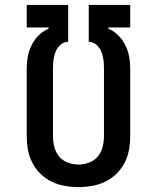

<svg xmlns="http://www.w3.org/2000/svg" viewBox="-20 -755 640 783"><path d="M300 8Q272 8 244 3Q216 -2 191 -14Q166 -26 145.5 -46Q125 -66 112 -91Q99 -116 94 -144Q89 -172 89 -200V-476Q89 -501 93.5 -525Q98 -549 109 -571Q120 -593 137.5 -610.5Q155 -628 178 -638V-643H89V-735H258V-584H254Q237 -583 224.5 -570.5Q212 -558 206 -542.5Q200 -527 198 -510Q196 -493 196 -476V-200Q196 -178 201.5 -156Q207 -134 221 -117Q235 -100 256.5 -92Q278 -84 300 -84Q322 -84 343.5 -92Q365 -100 379 -117Q393 -134 398.5 -156Q404 -178 404 -200V-476Q404 -493 402 -510Q400 -527 394 -542.5Q388 -558 375.5 -570.5Q363 -583 346 -584H342V-735H511V-643H422V-638Q445 -628 462.5 -610.5Q480 -593 491 -571Q502 -549 506.5 -525Q511 -501 511 -476V-200Q511 -172 506 -144Q501 -116 488 -91Q475 -66 454.5 -46Q434 -26 409 -14Q384 -2 356 3Q328 8 300 8Z"/></svg>

Font: Iosevka Curly Slab SmBdEx
Style: Regular
Weight: 600
Width: 7
Monospace: yes
Designer: Belleve Invis
Foundry: Belleve Invis
Version: Version 11.1.0; ttfautohint (v1.8.3)